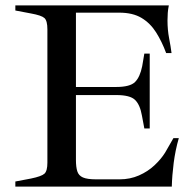

<svg xmlns="http://www.w3.org/2000/svg" viewBox="-20 -693 721 713"><path d="M37 0V-19L95 -30Q134 -38 145 -48Q156 -58 156 -89V-584Q156 -616 145 -626Q134 -636 95 -643L37 -654V-673H607Q604 -659 603 -645Q602 -631 602 -617Q602 -582 608 -551Q614 -520 617 -496H597Q581 -539 559.5 -573Q538 -607 505.5 -626.5Q473 -646 423 -646H262V-370H411Q463 -370 481.5 -388.5Q500 -407 508 -447L516 -494H536V-216H516L507 -264Q500 -304 481.5 -322Q463 -340 412 -340H262V-99Q262 -73 267 -57Q272 -41 288 -34Q304 -27 337 -27H424Q463 -27 496 -41.5Q529 -56 553.5 -79Q578 -102 593 -126L624 -180H644Q631 -135 625 -88Q619 -41 618 0Z"/></svg>

Font: Ibarra Real Nova Medium
Style: Regular
Weight: 500
Designer: Jose Maria Ribagorda & Octavio Pardo
Foundry: Jose Maria Ribagorda
Version: Version 2.000